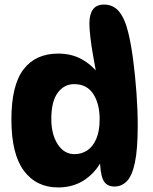

<svg xmlns="http://www.w3.org/2000/svg" viewBox="-20 -808 669 842"><path d="M235 14Q139 14 84.5 -59.5Q30 -133 30 -284Q30 -434 83 -503.5Q136 -573 235 -573Q293 -573 337 -549Q381 -525 416 -481L404 -477Q397 -516 389 -560Q381 -604 376.5 -643Q372 -682 372 -705Q372 -745 387.5 -766.5Q403 -788 436 -788Q477 -788 502.5 -757Q528 -726 543 -663Q555 -614 564 -545Q573 -476 578.5 -400.5Q584 -325 584 -257Q584 -153 571.5 -94.5Q559 -36 536 -13Q513 10 482 10Q445 10 431.5 -21Q418 -52 418 -122H435Q408 -60 356.5 -23Q305 14 235 14ZM307 -132Q337 -132 362 -148Q387 -164 402 -198.5Q417 -233 417 -285Q417 -353 389 -396Q361 -439 305 -439Q261 -439 233 -401Q205 -363 205 -286Q205 -219 233 -175.5Q261 -132 307 -132Z"/></svg>

Font: DynaPuff Medium
Style: Regular
Weight: 500
Version: Version 2.000